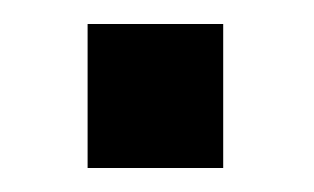

<svg xmlns="http://www.w3.org/2000/svg" viewBox="-20 -394 262 160"><path d="M53 -374H166V-254H53Z"/></svg>

Font: Zilla Slab Medium
Style: Regular
Weight: 500
Designer: Typotheque.com
Foundry: Typotheque type foundry
Version: Version 1.1; 2017